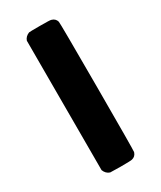

<svg xmlns="http://www.w3.org/2000/svg" viewBox="-179 -758 688 821"><g transform="rotate(-30 165.5 -347.0)"><path d="M85 -667Q91 -685 111 -693Q113 -694 165 -694Q215 -694 220 -692Q239 -687 244 -669Q246 -663 246 -347Q246 -31 244 -25Q238 -6 220 -2Q215 0 163 0L112 -1Q93 -7 85 -28Z"/></g></svg>

Font: MathJax_SansSerif
Style: Bold
Weight: 700
Version: Version 1.1